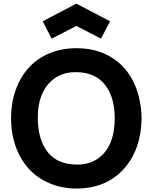

<svg xmlns="http://www.w3.org/2000/svg" viewBox="-20 -1034 850 1069"><path d="M267.6 -818.8 405.3 -889.6 542.5 -818.8 592.8 -915.5 405.3 -1013.7 217.8 -915.5ZM405.3 15.6Q323.7 15.6 255.4 -13.7Q187 -43 140.1 -94.5Q93.3 -146 67.4 -218.3Q41.5 -290.5 41.5 -375Q41.5 -460 66.9 -531.7Q92.3 -603.5 138.7 -655.5Q185.1 -707.5 253.7 -736.6Q322.3 -765.6 405.3 -765.6Q515.6 -765.6 597.4 -716.6Q679.2 -667.5 722.4 -579.6Q765.6 -491.7 768.6 -375Q765.1 -197.8 667.2 -91.1Q569.3 15.6 405.3 15.6ZM405.3 -117.7Q474.6 -116.7 523.4 -149.9Q572.3 -183.1 595.5 -240.7Q618.7 -298.3 618.7 -375Q618.7 -494.1 564.2 -562.5Q509.8 -630.9 405.3 -632.3Q336.4 -633.3 287.1 -599.9Q237.8 -566.4 213.6 -508.5Q189.5 -450.7 190.4 -375Q191.9 -254.4 245.8 -186.8Q299.8 -119.1 405.3 -117.7Z"/></svg>

Font: Manrope3 ExtraBold
Style: Bold
Weight: 800
Width: 4
Designer: Mikhail Sharanda
Foundry: Mikhail Sharanda
Version: Version 3.000;PS 003.000;hotconv 1.0.88;makeotf.lib2.5.64775